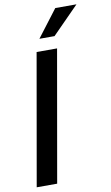

<svg xmlns="http://www.w3.org/2000/svg" viewBox="-101 -976 592 1026"><g transform="rotate(-10 195.5 -463.0)"><path d="M123 0H12L137 -712H248ZM246 -779H164L276 -926H391Z"/></g></svg>

Font: Creato Display Medium
Style: Italic
Weight: 500
Italic angle: -10°
Version: Version 1.000